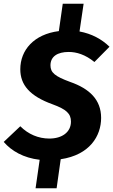

<svg xmlns="http://www.w3.org/2000/svg" viewBox="-35 -850 608 1031"><path d="M342 -410C260 -440 236 -460 236 -499C236 -547 274 -571 334 -571C376 -571 423 -557 472 -517L553 -599C511 -640 457 -669 392 -681L414 -830H302L281 -683C147 -666 74 -581 74 -478C74 -394 125 -334 247 -290C321 -263 346 -240 346 -197C346 -140 298 -106 230 -106C171 -106 117 -129 74 -172L-15 -88C26 -40 91 -2 178 8L156 161H269L291 5C447 -18 508 -120 508 -217C508 -315 445 -374 342 -410Z"/></svg>

Font: Fira Sans
Style: Bold Italic
Weight: 700
Italic angle: -8°
Designer: bBox Type GmbH & Carrois Corporate GbR & Edenspiekermann AG
Foundry: bBox Type GmbH & Carrois Corporate GbR & Edenspiekermann AG
Version: Version 4.301;PS 004.301;hotconv 1.0.88;makeotf.lib2.5.64775